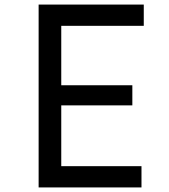

<svg xmlns="http://www.w3.org/2000/svg" viewBox="-20 -820 740 840"><path d="M149 0V-800H609V-707H248V-447H559V-359H248V-93H599V0Z"/></svg>

Font: Martian Mono Light
Style: Regular
Weight: 300
Monospace: yes
Designer: Roman Shamin
Foundry: Evil Martians
Version: Version 1.000; ttfautohint (v1.8.4.7-5d5b)